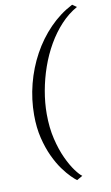

<svg xmlns="http://www.w3.org/2000/svg" viewBox="-104 -885 620 1074"><g transform="rotate(-10 205.5 -348.5)"><path d="M70 -263Q70 -352 92.2 -438.5Q114.5 -525 156 -601Q197.5 -677 255.8 -737Q314 -797 386.5 -834.5L411 -817.5Q360 -789 317.8 -743.5Q275.5 -698 242.5 -640.8Q209.5 -583.5 187 -519.2Q164.5 -455 152.5 -387.8Q140.5 -320.5 140.5 -256.5Q140.5 -179 155.8 -115Q171 -51 193.5 -2.5Q216 46 238.8 76.8Q261.5 107.5 276.5 118L244 136.5Q233.5 129.5 212.8 109Q192 88.5 167.5 55Q143 21.5 121 -25.5Q99 -72.5 84.5 -131.8Q70 -191 70 -263Z"/></g></svg>

Font: Merriweather 96pt Light
Style: Italic
Weight: 300
Italic angle: -7.8°
Version: Version 2.101